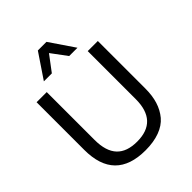

<svg xmlns="http://www.w3.org/2000/svg" viewBox="-259 -1090 1247 1247"><g transform="rotate(-45 365.0 -466.0)"><path d="M266.1 -773.4 346.2 -879.9 425.3 -773.4H501.5L386.2 -942.9H307.1L192.9 -773.4ZM343.8 10.7C443.8 10.7 518.6 -17.6 562 -68.8C605.5 -121.1 626 -188 626 -274.4V-710.9H533.2V-269.5C533.2 -135.3 470.2 -67.9 344.7 -67.9C220.2 -67.9 156.7 -132.3 156.7 -271.5V-710.9H63.5V-273.4C63.5 -84 156.7 10.7 343.8 10.7Z"/></g></svg>

Font: Ride
Style: Regular
Weight: 400
Version: Version 3.000